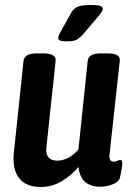

<svg xmlns="http://www.w3.org/2000/svg" viewBox="-20 -738 523 766"><path d="M142 8Q84 8 56.5 -27Q29 -62 35 -126L74 -496Q76 -510 88.5 -517.5Q101 -525 128 -525H153Q204 -525 202 -496L165 -149Q160 -97 210 -97Q231 -97 254 -109.5Q277 -122 293 -142L330 -496Q333 -525 383 -525H410Q461 -525 458 -496L417 -122Q414 -93 434 -93Q441 -93 448 -96.5Q455 -100 460 -100Q471 -100 467 -74Q465 -62 462.5 -48.5Q460 -35 458 -27Q452 -11 428 -2Q404 7 378 7Q344 7 321 -11Q298 -29 293 -72Q267 -40 228 -16Q189 8 142 8ZM245 -573Q227 -573 219.5 -576.5Q212 -580 212 -586Q212 -594 225 -617L265 -689Q274 -704 289.5 -711Q305 -718 343 -718Q370 -718 380 -714.5Q390 -711 390 -703Q390 -695 382.5 -686Q375 -677 364 -663L311 -601Q296 -584 283.5 -578.5Q271 -573 245 -573Z"/></svg>

Font: Asap Condensed Condensed SemiBold
Style: Italic
Weight: 600
Width: 3
Italic angle: -6°
Designer: Pablo Cosgaya
Foundry: Omnibus-Type
Version: Version 3.001; ttfautohint (v1.8.4.7-5d5b)